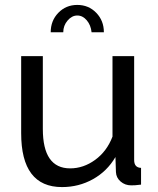

<svg xmlns="http://www.w3.org/2000/svg" viewBox="-20 -750 641 780"><path d="M66 -209V-522H154V-226Q154 -66 265 -66Q319 -66 366.5 -100.5Q414 -135 437 -195V-522H525V-100Q525 -69 553 -68V0Q538 2 529.5 2.5Q521 3 513 3Q488 3 470 -12.5Q452 -28 451 -51L449 -112Q415 -54 357.5 -22Q300 10 232 10Q66 10 66 -209ZM294 -687Q272 -687 254.5 -666.5Q237 -646 237 -619H186Q186 -666 217 -698Q248 -730 294 -730Q340 -730 371 -698Q402 -666 402 -619H352Q349 -648 332.5 -667.5Q316 -687 294 -687Z"/></svg>

Font: Raleway Medium
Style: Regular
Weight: 500
Designer: Matt McInerney, Pablo Impallari, Rodrigo Fuenzalida
Foundry: Matt McInerney, Pablo Impallari, Rodrigo Fuenzalida
Version: Version 4.026